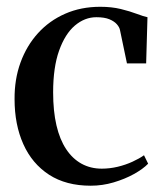

<svg xmlns="http://www.w3.org/2000/svg" viewBox="-20 -550 490 580"><path d="M254 11Q179.5 11 128.2 -22.2Q77 -55.5 50.5 -114.5Q24 -173.5 24 -250.5Q23.5 -310.5 42 -361.2Q60.5 -412 94.8 -449.8Q129 -487.5 176.8 -508.5Q224.5 -529.5 283 -529.5Q317 -529.5 344.8 -522.8Q372.5 -516 393 -508.2Q413.5 -500.5 425.5 -498L421.5 -358.5H363.5L342.5 -459Q341 -467.5 333.2 -476.5Q325.5 -485.5 310.5 -491.8Q295.5 -498 271 -498Q236 -498 206.2 -472.8Q176.5 -447.5 158.5 -397Q140.5 -346.5 140.5 -271Q140.5 -214.5 150.5 -171.5Q160.5 -128.5 179.8 -99.5Q199 -70.5 226.2 -55.5Q253.5 -40.5 287.5 -40.5Q311.5 -40.5 335.5 -46.2Q359.5 -52 380.2 -61.5Q401 -71 415 -81L427.5 -55.5Q412 -39.5 384.5 -24.2Q357 -9 323.2 1Q289.5 11 254 11Z"/></svg>

Font: Merriweather 120pt Medium
Style: Regular
Weight: 500
Version: Version 2.100